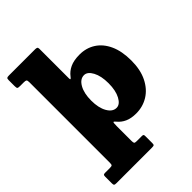

<svg xmlns="http://www.w3.org/2000/svg" viewBox="-288 -916 1312 1312"><g transform="rotate(-45 368.0 -260.0)"><path d="M22.5 -701V-757.5Q22.5 -773 27.5 -776.5Q32.5 -780 47 -780H300Q310.5 -780 316.5 -776.8Q322.5 -773.5 322.5 -762V-475Q322.5 -454 339 -477Q361 -506.5 397 -523.2Q433 -540 488.5 -540Q553 -540 603.2 -507.8Q653.5 -475.5 682 -413.2Q710.5 -351 710.5 -261Q710.5 -171 679.2 -108.5Q648 -46 595.5 -13.5Q543 19 478.5 19Q430 19 397 4Q364 -11 343 -37Q332 -50.5 327.2 -50.2Q322.5 -50 322.5 -13V129Q322.5 145 326.2 150Q330 155 347 155H395Q405 155 408.8 157.8Q412.5 160.5 412.5 171V239Q412.5 254 408 257Q403.5 260 388 260H45Q30 260 26.2 256Q22.5 252 22.5 238V174Q22.5 162.5 25.8 158.8Q29 155 41 155H88Q104.5 155 108.5 150.2Q112.5 145.5 112.5 128.5V-649Q112.5 -666.5 107.2 -670.8Q102 -675 85 -675H50Q31.5 -675 27 -679.2Q22.5 -683.5 22.5 -701ZM322.5 -261Q322.5 -190.5 347.5 -146.8Q372.5 -103 410.5 -103Q443.5 -103 467 -146.8Q490.5 -190.5 490.5 -261Q490.5 -331.5 467 -375.2Q443.5 -419 410.5 -419Q372.5 -419 347.5 -375.2Q322.5 -331.5 322.5 -261Z"/></g></svg>

Font: Besley* Fatface
Style: Regular
Weight: 900
Designer: Owen Earl
Foundry: indestructible type*
Version: Version 3.000; ttfautohint (v1.8.3)